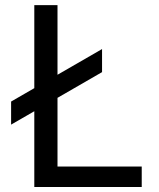

<svg xmlns="http://www.w3.org/2000/svg" viewBox="-20 -748 635 768"><path d="M117.2 0V-727.5H210V-82H546.9V0ZM24.4 -249.5V-341.8L388.2 -551.8V-459.5Z"/></svg>

Font: Atlassian Sans
Style: Regular
Weight: 400
Designer: Rasmus Andersson
Foundry: Modifications by Atlassian Pty Ltd, manufactured by rsms
Version: Version 4.001;git-9221beed3